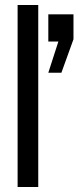

<svg xmlns="http://www.w3.org/2000/svg" viewBox="-20 -743 312 763"><path d="M50 0V-723H132V0ZM224 -454H172L212 -578H172V-686H272V-587Z"/></svg>

Font: Archivo Narrow
Style: Regular
Weight: 400
Designer: Hector Gatti
Foundry: Omnibus-Type
Version: Version 1.003